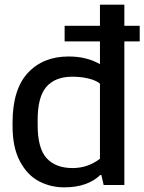

<svg xmlns="http://www.w3.org/2000/svg" viewBox="-20 -771 621 826"><path d="M410 -751H515V-660H581V-593H515V25H426L416 -18H411Q386 7 347 21Q308 35 256 35Q198 35 148 9Q98 -17 66 -76.5Q34 -136 34 -229V-243Q34 -386 99.5 -457Q165 -528 275 -528Q353 -528 410 -495V-593H258V-660H410ZM410 -88V-411Q394 -425 361.5 -433Q329 -441 291 -441Q218 -441 180 -398Q142 -355 142 -255V-233Q142 -132 181 -90Q220 -48 292 -48Q358 -48 410 -88Z"/></svg>

Font: Gmarket Sans TTF Medium
Style: Regular
Weight: 500
Designer: Creative Director : Sungho Lee; Art Director : Kiwoong Choi; Project Manager : Sori Yang, Jongwook Yoon; Font Designer :
Foundry: Sandoll Inc.
Version: Version 1.000;hotconv 1.0.109;makeotfexe 2.5.65596